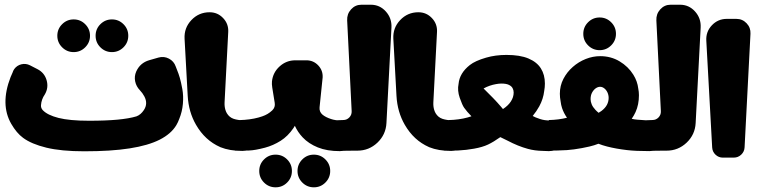

<svg xmlns="http://www.w3.org/2000/svg" viewBox="-20 -647 3256 824"><path d="M28.2 -115.6C43.4 -89.3 60.3 -69.2 79 -55.5C102.9 -37.7 136.2 -23.7 178.9 -13.3C221.6 -2.9 275.8 2.3 341.3 2.3C418.4 2.3 483.5 -1.8 536.6 -10.2C589.7 -18.5 632.6 -31 665.4 -47.6C698.2 -64.3 722 -85.1 736.9 -110.1C741.7 -118.3 745.9 -127.2 749.3 -136.7C757.7 -157.1 762.9 -178.6 764.9 -201.3C766.9 -223.9 766.1 -245.1 762.5 -264.8C758.9 -284.4 755.3 -300.4 751.8 -312.7C748.2 -325 744.3 -336.2 740 -346.4C737.9 -351.4 736 -356.4 734.2 -361.5C729 -376.6 719.3 -387.9 705 -395.4C690.7 -402.9 675.8 -404.4 660.2 -400L620.7 -388.7C594.4 -381.1 575.6 -364.8 564.5 -339.8C558.6 -326.1 557.1 -312 560.1 -297.7C563.1 -283.3 569.8 -270.7 580.2 -259.9C587.9 -251.9 594.3 -243 599.5 -233.2C610.4 -212.6 609.7 -193.1 597.5 -174.7C588.6 -161.2 578 -152.2 565.5 -147.6C544.7 -141.3 517.6 -136.7 484.3 -133.5C450.9 -130.4 410 -128.8 361.7 -128.8C306.5 -128.8 263 -132.9 231.2 -140.9C199.5 -149 176.9 -160.1 163.6 -174.2C158 -180.2 155.4 -187.2 155.9 -195.3C157 -212.1 162.5 -227.7 172.5 -242C183.7 -261.2 186.2 -281.5 180 -302.9C173.8 -324.2 160.8 -340 141 -350.1L108.8 -366.7C96.8 -372.7 84.5 -374.2 71.8 -371.1C59.1 -368 49 -361.2 41.3 -350.8C38.2 -346.5 35.7 -341.3 33.8 -335.2L25.4 -316C-4.8 -238.1 -3.9 -171.2 28.2 -115.6ZM226 -493.6C226 -474.2 232.9 -457.7 246.6 -444C260.3 -430.3 276.8 -423.4 296.2 -423.4C315.5 -423.4 332.1 -430.3 345.7 -444C359.4 -457.7 366.3 -474.2 366.3 -493.6C366.3 -512.9 359.4 -529.5 345.7 -543.1C332.1 -556.8 315.5 -563.7 296.2 -563.7C276.8 -563.7 260.3 -556.8 246.6 -543.1C232.9 -529.5 226 -512.9 226 -493.6ZM390.3 -493.6C390.3 -474.2 397.1 -457.7 410.8 -444C424.5 -430.3 441 -423.4 460.4 -423.4C479.8 -423.4 496.3 -430.3 510 -444C523.7 -457.7 530.5 -474.2 530.5 -493.6C530.5 -512.9 523.7 -529.5 510 -543.1C496.3 -556.8 479.8 -563.7 460.4 -563.7C441 -563.7 424.5 -556.8 410.8 -543.1C397.1 -529.5 390.3 -512.9 390.3 -493.6Z M924.6 -16C924.8 -15.9 925 -15.8 925.3 -15.6C925.6 -15.5 925.9 -15.4 926 -15.3C952.4 -4.6 983.8 0.7 1020.4 0.7C1040.7 0.7 1057.7 -5.4 1071.3 -17.7C1084.8 -29.9 1091.6 -45.7 1091.6 -65C1091.6 -88 1085.1 -104.7 1072.1 -115.1C1059 -125.6 1043.3 -130.8 1025.1 -130.8C1009.4 -130.8 995.3 -132.9 982.8 -137C970.3 -141.2 960.5 -149.3 953.4 -161.3C951 -165.5 948.9 -170.4 947.2 -176C944.4 -185.5 943.2 -196.2 943.8 -208L959.5 -510.1C960.7 -533 953.4 -552.8 937.6 -569.4C921.8 -586.1 902.4 -594.4 879.5 -594.4C848.6 -594.4 822.6 -583.2 801.4 -560.8C780.2 -538.4 770.5 -511.8 772.1 -481L785.6 -235.2C788.2 -189.5 800 -148.2 821.2 -111.5C846.9 -66.9 881.4 -35.1 924.6 -16Z M1159 -205.5C1161 -193 1157.7 -182.5 1149 -174C1148.3 -173.4 1147.8 -172.9 1147.5 -172.6C1135.9 -161.5 1121.9 -153.2 1105.6 -147.7C1100.6 -145.9 1095.3 -144.3 1089.9 -142.8C1065.5 -136 1037.9 -132.3 1007.1 -131.6L988.5 -0.3C1014.6 -0.3 1034.7 -0.6 1048.8 -1.1C1066.4 -1.7 1089.2 -5.8 1117.3 -13.2C1140.8 -19.5 1163.1 -29.3 1184.2 -42.6C1205.3 -55.9 1223.7 -74.2 1239.4 -97.4C1241.4 -100.3 1243.4 -103.6 1245.4 -107.1C1253.8 -88.8 1264.9 -72.3 1278.9 -57.5C1295.9 -39.4 1317.6 -25.1 1343.9 -14.4C1370.2 -3.7 1401.7 1.6 1438.2 1.6C1458.6 1.6 1475.6 -4.5 1489.1 -16.8C1502.7 -29 1509.5 -44.8 1509.5 -64.1C1509.5 -87.1 1503 -103.8 1489.9 -114.2C1476.9 -124.7 1461.2 -129.9 1443 -129.9C1427.2 -129.9 1413.2 -132 1400.7 -136.2C1385.1 -141.3 1373 -147.5 1364.2 -154.8C1354.4 -163.1 1350.1 -173.7 1351.5 -186.8L1364.7 -314.8C1365.7 -334.8 1359.3 -352 1345.6 -366.5C1331.8 -380.9 1315 -388.2 1295 -388.2H1247.8C1221.8 -388.2 1199.2 -379.5 1180.1 -362.1C1160.9 -344.8 1150 -323.4 1147.2 -298C1146.4 -290.3 1146.8 -281.4 1148.4 -271.3ZM1092.6 86.8C1092.6 106.1 1099.4 122.7 1113.1 136.4C1126.8 150.1 1143.3 156.9 1162.7 156.9C1182.1 156.9 1198.6 150.1 1212.3 136.4C1226 122.7 1232.8 106.1 1232.8 86.8C1232.8 67.4 1226 50.9 1212.3 37.2C1198.6 23.5 1182.1 16.7 1162.7 16.7C1143.3 16.7 1126.8 23.5 1113.1 37.2C1099.4 50.9 1092.6 67.4 1092.6 86.8ZM1256.8 86.8C1256.8 106.1 1263.7 122.7 1277.4 136.4C1291.1 150.1 1307.6 156.9 1327 156.9C1346.3 156.9 1362.8 150.1 1376.5 136.4C1390.2 122.7 1397.1 106.1 1397.1 86.8C1397.1 67.4 1390.2 50.9 1376.5 37.2C1362.8 23.5 1346.3 16.7 1327 16.7C1307.6 16.7 1291.1 23.5 1277.4 37.2C1263.7 50.9 1256.8 67.4 1256.8 86.8Z M1571.8 -626.7H1530.7C1513.3 -626.7 1498.6 -620 1486.6 -606.8C1474.6 -593.5 1469 -577.8 1469.9 -559.5L1489.2 -169.9C1489.7 -159.5 1486.4 -150.6 1479.3 -143.1C1472.1 -135.6 1463.4 -131.9 1453 -131.9L1426.1 -130.9L1418.2 0.6L1497.6 -0.4H1513.5C1546.8 -0.4 1575.5 -11.8 1599.7 -34.7C1623.8 -57.6 1636.8 -85.7 1638.5 -118.9L1660 -529C1661.3 -555.5 1653.3 -578.4 1635.9 -597.7C1618.5 -617 1597.2 -626.7 1571.8 -626.7Z M1820.6 -16C1820.8 -15.9 1821 -15.8 1821.3 -15.6C1821.6 -15.5 1821.9 -15.4 1822 -15.3C1848.4 -4.6 1879.8 0.7 1916.4 0.7C1936.7 0.7 1953.7 -5.4 1967.3 -17.7C1980.8 -29.9 1987.6 -45.7 1987.6 -65C1987.6 -88 1981.1 -104.7 1968.1 -115.1C1955 -125.6 1939.3 -130.8 1921.1 -130.8C1905.4 -130.8 1891.3 -132.9 1878.8 -137C1866.3 -141.2 1856.5 -149.3 1849.4 -161.3C1847 -165.5 1844.9 -170.4 1843.2 -176C1840.4 -185.5 1839.2 -196.2 1839.8 -208L1855.5 -510.1C1856.7 -533 1849.4 -552.8 1833.6 -569.4C1817.8 -586.1 1798.4 -594.4 1775.5 -594.4C1744.6 -594.4 1718.6 -583.2 1697.4 -560.8C1676.2 -538.4 1666.5 -511.8 1668.1 -481L1681.6 -235.2C1684.2 -189.5 1696 -148.2 1717.2 -111.5C1742.9 -66.9 1777.4 -35.1 1820.6 -16Z M2386.9 -114.2C2373.9 -124.7 2358.2 -129.9 2340 -129.9C2324.3 -129.9 2310.2 -132 2297.7 -136.2C2282.6 -141.2 2272.1 -145.6 2266.2 -149.3C2277.3 -162.9 2286.7 -176.7 2294.5 -190.9C2305.9 -212 2312.9 -233.8 2315.5 -256.3C2317.5 -267 2318.5 -277.7 2318.5 -288.4C2318.5 -313.5 2312.8 -335.1 2301.3 -353.4C2289.8 -371.7 2272 -385.9 2247.7 -396.1C2223.4 -406.3 2192 -411.3 2153.4 -411.3C2122.1 -411.3 2093 -407.4 2066.1 -399.6C2035 -390.6 2011.7 -380 1996.4 -367.9C1966.9 -344.7 1950.8 -317.7 1948 -286.9C1944.1 -268.3 1945.7 -248.4 1953 -227.3C1960.3 -206.1 1966.7 -191.8 1972.1 -184.3C1977.5 -176.8 1982.2 -171 1986 -166.7C1991 -161.4 1996.8 -155.2 2003.3 -148C1997.7 -146 1992.2 -144.3 1986.9 -142.9C1962.5 -136.1 1934.9 -132.3 1904.1 -131.7L1885.5 -0.4C1892.3 -0.4 1897.5 -0.4 1901.2 -0.4C1915.4 -0.4 1927.8 -0.6 1938.3 -1C1938.7 -1 1939.7 -1 1941.6 -1C1943.4 -1.1 1944.8 -1.1 1945.8 -1.2C1946 -1.2 1946.4 -1.2 1946.9 -1.2C1947.4 -1.3 1947.8 -1.3 1948 -1.3C1970 -2.4 1992.3 -4.9 2014.7 -9C2038.9 -13.3 2059 -19.3 2074.8 -26.8C2090.7 -34.4 2108.1 -44.9 2127.2 -58.5C2140.9 -52.1 2151.4 -47 2158.6 -43.2C2188 -27.6 2217 -15.9 2245.5 -8.1C2265.3 -2.7 2286.1 0.1 2307.9 0.5C2316.9 1.2 2326 1.6 2335.2 1.6C2355.6 1.6 2372.5 -4.5 2386.1 -16.8C2399.7 -29.1 2406.5 -44.8 2406.5 -64.2C2406.5 -87.1 2400 -103.8 2386.9 -114.2ZM2081.5 -279C2090.7 -282.1 2099.7 -284.5 2108.5 -286C2117.4 -287.6 2125 -288.4 2131.2 -288.4C2145.3 -288.4 2156.1 -286.6 2163.7 -282.9C2171.3 -279.3 2176.7 -274.6 2179.8 -268.8C2182.9 -263.1 2184.5 -256.8 2184.5 -250C2184.5 -236.5 2180.4 -223.6 2172.3 -211.3C2164.5 -199.4 2153.3 -188.7 2138.5 -179C2135.9 -182.1 2133.2 -185.3 2130.5 -188.6C2120 -200.9 2108.5 -213.6 2096 -226.5C2083.4 -239.7 2069.8 -253.3 2055.3 -267.3C2063.6 -271.9 2072.4 -275.9 2081.5 -279Z M2818.4 -114.4C2805.4 -124.8 2789.7 -130 2771.5 -130C2762 -130 2743.1 -131.2 2714.8 -133.4C2706.2 -134.1 2698.3 -135.4 2691.1 -137.2C2697.9 -147.2 2703.4 -156.8 2707.6 -166.1C2717.3 -187.3 2722.1 -211.4 2722.1 -238.5C2722.1 -248.1 2721.1 -257.6 2719.2 -267C2716.8 -287.8 2709.8 -307.6 2698.2 -326.2C2683.6 -349.7 2663.9 -368.9 2639.1 -383.7C2614.3 -398.6 2586.5 -406 2555.7 -406C2534.9 -406 2514.3 -402 2493.9 -393.9C2473.5 -385.8 2455 -374.5 2438.3 -359.8C2421.6 -345.2 2408.2 -328.2 2398 -308.6C2387.8 -289 2382.7 -267.7 2382.7 -244.8C2382.7 -233.8 2383.8 -223 2385.9 -212.4C2387.1 -201.8 2389.2 -192.1 2392.1 -183.3C2396.9 -168.9 2404 -155 2413.3 -141.7C2389.6 -135.7 2363.7 -132.4 2335.6 -131.8L2317 -0.5C2324.9 -0.5 2331.1 -0.5 2335.4 -0.5C2337.2 -0.5 2338.6 -0.5 2339.7 -0.5C2354.4 -0.6 2366.9 -0.9 2377.3 -1.2C2377.6 -1.2 2378 -1.3 2378.6 -1.3C2379.1 -1.4 2379.6 -1.4 2379.8 -1.4C2380.6 -1.4 2381.3 -1.5 2382.1 -1.5C2403 -1.7 2423.5 -3.2 2443.8 -6C2466.6 -9.1 2488.5 -13.2 2509.5 -18.1C2524 -21.5 2536.9 -25.5 2548.3 -30.1C2559.5 -25.6 2572.1 -21.7 2585.9 -18.1C2611.4 -11.6 2639.7 -6.5 2670.8 -2.9C2695.6 0.1 2727.6 1.5 2766.7 1.5C2787.1 1.5 2804.1 -4.6 2817.6 -16.9C2831.2 -29.2 2838 -44.9 2838 -64.2C2838 -87.2 2831.5 -103.9 2818.4 -114.4ZM2520.9 -249.5C2525.1 -257.3 2530.3 -263.4 2536.5 -267.9C2542.8 -272.3 2549.1 -274.5 2555.3 -274.5C2561.6 -274.5 2567.6 -272.3 2573.3 -267.9C2579.1 -263.4 2583.6 -257.6 2587 -250.3C2590.4 -242.9 2592.1 -235.1 2592.1 -226.8C2592.1 -216.3 2589.6 -206.4 2584.7 -197C2579.7 -187.6 2571.9 -178.9 2561.2 -170.8C2557.6 -168.1 2553.6 -165.5 2549 -162.9C2543.6 -167.3 2539.1 -171.5 2535.4 -175.5C2527.8 -183.6 2522.4 -191.5 2519.3 -199.4C2516.2 -207.2 2514.6 -214.5 2514.6 -221.3C2514.6 -232.3 2516.7 -241.7 2520.9 -249.5ZM2483.3 -501.8C2483.3 -482.5 2490.1 -466 2503.8 -452.3C2517.5 -438.6 2534 -431.7 2553.4 -431.7C2572.8 -431.7 2589.3 -438.6 2603 -452.3C2616.7 -466 2623.5 -482.5 2623.5 -501.8C2623.5 -521.2 2616.7 -537.7 2603 -551.4C2589.3 -565.1 2572.8 -572 2553.4 -572C2534 -572 2517.5 -565.1 2503.8 -551.4C2490.1 -537.7 2483.3 -521.2 2483.3 -501.8Z M2898.8 -626.7H2857.7C2840.3 -626.7 2825.6 -620 2813.6 -606.8C2801.6 -593.5 2796 -577.8 2796.9 -559.5L2816.2 -169.9C2816.7 -159.5 2813.4 -150.6 2806.3 -143.1C2799.1 -135.6 2790.4 -131.9 2780 -131.9L2753.1 -130.9L2745.2 0.6L2824.6 -0.4H2840.5C2873.8 -0.4 2902.5 -11.8 2926.7 -34.7C2950.8 -57.6 2963.8 -85.7 2965.5 -118.9L2987 -529C2988.3 -555.5 2980.3 -578.4 2962.9 -597.7C2945.5 -617 2924.2 -626.7 2898.8 -626.7Z M3129.1 29.5V29.4C3141.5 29.4 3152.1 25.2 3161.1 16.7C3170 8.2 3174.9 -2.3 3175.5 -14.6L3200.8 -502.2C3201.7 -519.6 3196.2 -534.5 3184.2 -547.1C3172.3 -559.7 3157.6 -566 3140.2 -566H3099.1C3073.9 -566 3052.5 -556.8 3035.2 -538.5C3017.8 -520.1 3009.8 -498.3 3011.2 -473.1L3036.4 -14.1C3037.1 -1.9 3041.9 8.5 3050.8 16.9C3059.7 25.3 3070.2 29.5 3082.5 29.5Z"/></svg>

Font: Qalbi
Style: Regular
Weight: 400
Version: Version 001.000